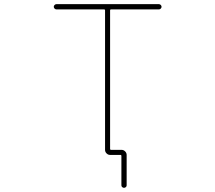

<svg xmlns="http://www.w3.org/2000/svg" viewBox="-20 -773 1040 929"><path d="M567.4 124V-18.6Q567.4 -23.4 563.5 -23.4H512.7Q502.9 -23.4 495.6 -30.8Q488.3 -38.1 488.3 -47.9V-722.7Q488.3 -727.5 483.4 -727.5H252.9Q248 -727.5 244.1 -731.4Q240.2 -735.4 240.2 -740.2Q240.2 -745.1 244.1 -749Q248 -752.9 252.9 -752.9H749Q753.9 -752.9 757.8 -749Q761.7 -745.1 761.7 -740.2Q761.7 -735.4 757.8 -731.4Q753.9 -727.5 749 -727.5H517.6Q512.7 -727.5 512.7 -722.7V-52.7Q512.7 -47.9 517.6 -47.9H568.4Q578.1 -47.9 585.4 -40.5Q592.8 -33.2 592.8 -23.4V124Q592.8 128.9 588.9 132.3Q585 135.7 580.1 135.7Q575.2 135.7 571.3 132.3Q567.4 128.9 567.4 124Z"/></svg>

Font: Rounded Mgen+ 1mn thin
Style: Regular
Weight: 100
Designer: [Source Han Sans]
Ryoko NISHIZUKA  (kana & ideographs); Paul D. Hunt (Latin, Greek & Cyrillic); Wenlong ZHANG  (bopomofo
Version: Version 1.059.20150602